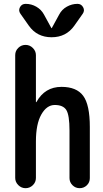

<svg xmlns="http://www.w3.org/2000/svg" viewBox="-20 -985 540 1005"><path d="M290 -909.2Q303.7 -935.5 330.1 -950.2Q356.4 -964.8 385.7 -964.8Q405.3 -964.8 415 -947.3Q424.8 -929.7 413.1 -913.1L369.1 -850.6Q326.2 -790 250 -790Q173.8 -790 130.9 -850.6L86.9 -913.1Q75.2 -929.7 84.5 -947.3Q93.8 -964.8 114.3 -964.8Q144.5 -964.8 170.4 -949.7Q196.3 -934.6 210 -909.2L249 -837.9H250H251ZM59.6 -53.7V-696.3Q59.6 -718.8 75.7 -734.4Q91.8 -750 113.8 -750Q135.7 -750 151.9 -733.9Q168 -717.8 168 -696.3V-451.2Q168 -450.2 168.9 -450.2Q170.9 -450.2 170.9 -451.2Q214.8 -530.3 301.8 -530.3Q380.9 -530.3 415.5 -483.4Q450.2 -436.5 450.2 -320.3V-52.7Q450.2 -30.3 434.6 -15.1Q418.9 0 397 0Q375 0 359.4 -15.6Q343.8 -31.2 343.8 -52.7V-300.8Q343.8 -382.8 327.1 -409.2Q310.5 -435.5 266.6 -435.5Q224.6 -435.5 196.3 -385.7Q168 -335.9 168 -244.1V-53.7Q168 -31.2 151.9 -15.6Q135.7 0 113.8 0Q91.8 0 75.7 -16.1Q59.6 -32.2 59.6 -53.7Z"/></svg>

Font: Rounded-X Mgen+ 2m medium
Style: Regular
Weight: 500
Designer: [Source Han Sans]
Ryoko NISHIZUKA  (kana & ideographs); Paul D. Hunt (Latin, Greek & Cyrillic); Wenlong ZHANG  (bopomofo
Version: Version 1.059.20150602